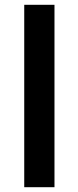

<svg xmlns="http://www.w3.org/2000/svg" viewBox="-20 -780 327 800"><path d="M207 0H81V-760H207Z"/></svg>

Font: Noto Sans Cham SemiBold
Style: Regular
Weight: 600
Version: Version 2.002